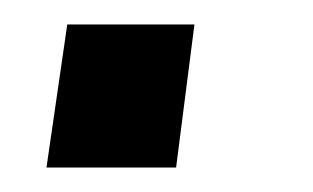

<svg xmlns="http://www.w3.org/2000/svg" viewBox="-20 -137 256 157"><path d="M35 -117 18 0H124L139 -117Z"/></svg>

Font: Cheyenne Sans
Style: Italic
Weight: 400
Italic angle: -8.13011°
Designer: The Public Sans project authors (U.S. Web Design System), Libre Franklin designed by Pablo Impallari and Rodrigo Fuenzal
Foundry: The Cheyenne Sans Project Authors
Version: Version 2.007